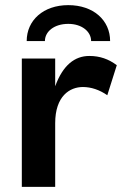

<svg xmlns="http://www.w3.org/2000/svg" viewBox="-20 -728 485 748"><path d="M398 -357 435 -474C403 -498 369 -510 328 -510C271 -510 225 -474 195 -392V-500H65V0H195V-248C195 -354 252 -389 303 -389C335 -389 368 -378 398 -357ZM335 -568H409C409 -649 344 -708 246 -708C149 -708 84 -649 84 -568H155C155 -605 191 -635 246 -635C299 -635 335 -605 335 -568Z"/></svg>

Font: Gully SemiBold
Style: Regular
Weight: 600
Designer: jaikishan Patel
Foundry: MagicType
Version: Version 1.000;Glyphs 3.2 (3242)